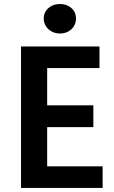

<svg xmlns="http://www.w3.org/2000/svg" viewBox="-20 -930 563 950"><path d="M196.3 -837.9Q196.3 -858.4 206.8 -875Q217.3 -891.6 235.6 -900.9Q253.9 -910.2 276.4 -910.2Q311 -910.2 333.5 -889.9Q356 -869.6 356 -837.9Q356 -817.4 345.7 -800.5Q335.4 -783.7 317.4 -773.9Q299.3 -764.2 276.4 -764.2Q254.4 -764.2 236.1 -773.9Q217.8 -783.7 207 -800.8Q196.3 -817.9 196.3 -837.9ZM84 -700.2H472.2V-593.3H213.4V-408.7H441.9V-300.8H213.4V-106.9H487.8V0H84Z"/></svg>

Font: Selawik Semibold
Style: Regular
Weight: 600
Designer: Aaron Bell
Foundry: Microsoft Corporation
Version: Version 1.01